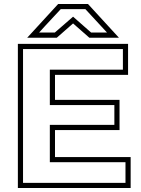

<svg xmlns="http://www.w3.org/2000/svg" viewBox="-20 -934 711 967"><path d="M638 -143V13H70V-713H625V-557H257V-431H582V-279H257V-143ZM231 -117V-305H556V-405H231V-583H599V-687H96V-13H612V-117ZM430 -744 348 -816Q328 -799 307 -780Q286 -761 266 -744H117L273 -914H423L579 -744ZM519 -770 410 -888H286Q271 -872 258 -858L232 -830Q219 -816 205.5 -801.5Q192 -787 177 -770H256L348 -850L439 -770Z"/></svg>

Font: CMG Sans Outline
Style: Outline
Weight: 700
Designer: Julieta Ulanovsky
Foundry: Julieta Ulanovsky
Version: Version 7.200